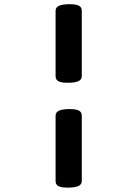

<svg xmlns="http://www.w3.org/2000/svg" viewBox="-20 -671 640 894"><path d="M238.8 -132.3Q238.8 -148.9 255.4 -156Q272 -163.1 303.2 -163.1Q334.5 -163.1 347.7 -156Q360.8 -148.9 360.8 -132.3V171.9Q360.8 188.5 344.2 195.6Q327.6 202.6 296.4 202.6Q265.1 202.6 252 195.6Q238.8 188.5 238.8 171.9ZM238.8 -620.6Q238.8 -637.2 255.4 -644.3Q272 -651.4 303.2 -651.4Q334.5 -651.4 347.7 -644.3Q360.8 -637.2 360.8 -620.6V-316.4Q360.8 -299.8 344.2 -292.7Q327.6 -285.6 296.4 -285.6Q265.1 -285.6 252 -292.7Q238.8 -299.8 238.8 -316.4Z"/></svg>

Font: Courier Prime
Style: Bold
Weight: 700
Monospace: yes
Designer: Alan Dague-Greene
Foundry: Quote-Unquote Apps
Version: Version 1.202